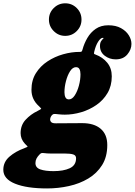

<svg xmlns="http://www.w3.org/2000/svg" viewBox="-152 -846 796 1132"><path d="M-132.5 155Q-132.5 109 -96.5 77.8Q-60.5 46.5 -9 28Q13.5 19.5 10.5 17.2Q7.5 15 -5.5 1Q-30.5 -26.5 -30.5 -61Q-30.5 -108 -1 -140Q28.5 -172 69 -191.5Q91 -203 91.2 -204.8Q91.5 -206.5 75.5 -222Q55.5 -240 44.5 -263.8Q33.5 -287.5 33.5 -317Q33.5 -373 59.8 -414.8Q86 -456.5 128.2 -484.2Q170.5 -512 220 -526Q269.5 -540 316 -540H318.5Q325.5 -539.5 328.8 -542Q332 -544.5 334.5 -554Q344 -589.5 363 -622.2Q382 -655 412.5 -676Q443 -697 486.5 -697Q531 -697 561.2 -680.2Q591.5 -663.5 607.2 -638.2Q623 -613 623 -587Q623 -554 598.8 -525Q574.5 -496 530 -496Q494 -496 465.8 -517.2Q437.5 -538.5 437.5 -575Q437.5 -594 445 -604.5Q452.5 -615 457.2 -619Q462 -623 454 -623Q441 -623 426.2 -599.5Q411.5 -576 403.5 -540.5Q401.5 -531.5 402.5 -529.2Q403.5 -527 411 -524.5Q454 -508.5 480.5 -476Q507 -443.5 507 -396Q507 -340 482 -297.5Q457 -255 416 -226.8Q375 -198.5 326.2 -184.2Q277.5 -170 230 -170Q211 -170 189.5 -172.5Q175.5 -174.5 167.2 -174Q159 -173.5 151 -163Q143.5 -152 143.5 -140Q143.5 -132 150.5 -125.5Q157.5 -119 177 -119Q185.5 -119 206.8 -119.2Q228 -119.5 253.5 -119.5Q279 -119.5 301 -119.8Q323 -120 333 -120Q402.5 -120 441.5 -86.8Q480.5 -53.5 480.5 9Q480.5 78.5 450 127.2Q419.5 176 368.5 206.5Q317.5 237 254.2 251Q191 265 125.5 265Q6 265 -63.2 237Q-132.5 209 -132.5 155ZM228 -302Q228 -283.5 234 -271.8Q240 -260 254 -260Q273.5 -260 289 -284Q304.5 -308 313.5 -342.2Q322.5 -376.5 322.5 -408Q322.5 -427 316.5 -438.5Q310.5 -450 296 -450Q276.5 -450 261.2 -426.2Q246 -402.5 237 -368Q228 -333.5 228 -302ZM81 65Q70 76 63.5 88.2Q57 100.5 57 115Q56.5 142.5 85.8 152.8Q115 163 163.5 163Q222 163 259 146Q296 129 296.5 88Q297 70.5 280.5 64.8Q264 59 226 59H141.5Q125 59 111 57Q98.5 55.5 93.2 56.5Q88 57.5 81 65ZM232.5 -634.5Q193 -634.5 164.8 -662.8Q136.5 -691 136.5 -730.5Q136.5 -770.5 164.8 -798.5Q193 -826.5 232.5 -826.5Q272.5 -826.5 300.5 -798.5Q328.5 -770.5 328.5 -730.5Q328.5 -691 300.5 -662.8Q272.5 -634.5 232.5 -634.5Z"/></svg>

Font: Besley* Fatface
Style: Italic
Weight: 900
Italic angle: -13°
Designer: Owen Earl
Foundry: indestructible type*
Version: Version 3.000; ttfautohint (v1.8.3)